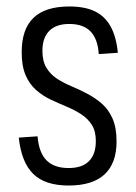

<svg xmlns="http://www.w3.org/2000/svg" viewBox="-20 -567 421 593"><path d="M192 6Q119 6 82.5 -30Q46 -66 38 -142L96 -146Q100 -96 123.5 -72Q147 -48 192 -48Q234 -48 255 -69.5Q276 -91 276 -131Q276 -162 263.5 -181.5Q251 -201 231 -214Q211 -227 186 -237.5Q161 -248 136.5 -259.5Q112 -271 91.5 -289Q71 -307 59 -335Q47 -363 47 -406Q47 -477 83.5 -512Q120 -547 194 -547Q242 -547 273 -532Q304 -517 321.5 -485.5Q339 -454 344 -404L285 -400Q282 -447 259.5 -470Q237 -493 194 -493Q153 -493 132 -471.5Q111 -450 111 -410Q111 -378 123.5 -357.5Q136 -337 156 -324Q176 -311 201 -300.5Q226 -290 250.5 -277Q275 -264 295 -246.5Q315 -229 327.5 -201Q340 -173 340 -130Q340 -63 303 -28.5Q266 6 192 6Z"/></svg>

Font: Pathway Extreme Condensed ExtraLight
Style: Regular
Weight: 250
Width: 3
Version: Version 1.001;gftools[0.9.26]